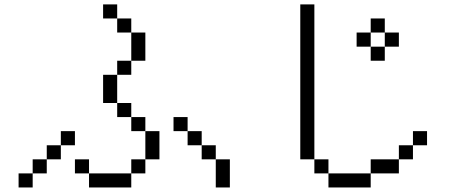

<svg xmlns="http://www.w3.org/2000/svg" viewBox="-20 -832 2040 852"><path d="M312.5 -187.5V-250H250V-187.5H187.5V-125H125V-62.5H62.5V0H125V-62.5H187.5V-125H250V-187.5ZM375 -62.5V0H562.5V-62.5ZM375 -62.5V-125H312.5V-62.5ZM562.5 -62.5H625V-125H562.5ZM937.5 -125Q937.5 -125 937.5 0H1000Q1000 0 1000 -125ZM625 -125H687.5Q687.5 -125 687.5 -250H625Q625 -250 625 -125ZM937.5 -125V-187.5H875V-125ZM875 -187.5V-250H812.5V-187.5ZM625 -250V-312.5H562.5V-250ZM812.5 -250V-312.5H750V-250ZM562.5 -312.5V-375H500V-312.5ZM500 -375Q500 -375 500 -500H437.5Q437.5 -500 437.5 -375ZM500 -500H562.5V-562.5H500ZM562.5 -562.5H625Q625 -562.5 625 -687.5H562.5Q562.5 -687.5 562.5 -562.5ZM562.5 -687.5V-750H500V-687.5ZM500 -750V-812.5H437.5V-750Z M1875 -187.5V-250H1812.5V-187.5H1750V-125H1625V-62.5H1437.5V0H1625V-62.5H1750V-125H1812.5V-187.5ZM1750 -625V-687.5H1687.5V-625H1625V-562.5H1687.5V-625ZM1437.5 -62.5V-125H1375V-62.5ZM1375 -125V-812.5H1312.5V-125ZM1625 -625V-687.5H1562.5V-625ZM1625 -687.5H1687.5V-750H1625Z"/></svg>

Font: UnifontExMono
Style: Regular
Weight: 500
Version: Version 15.0.06